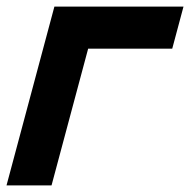

<svg xmlns="http://www.w3.org/2000/svg" viewBox="-22 -560 575 580"><path d="M-2.3 0H133.7L244.3 -413H498.3L532.3 -540H142.3Z"/></svg>

Font: Manrope
Style: ExtraBoldItalic
Weight: 800
Italic angle: -15°
Designer: Mikhail Sharanda
Foundry: Mikhail Sharanda
Version: Version 4.502;hotconv 1.0.109;makeotfexe 2.5.65596